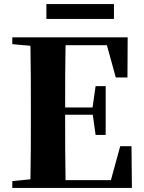

<svg xmlns="http://www.w3.org/2000/svg" viewBox="-20 -932 714 952"><path d="M210 -838H545V-912H210ZM554 -548H612L613 -747H41V-713L131 -705C133 -602 133 -499 133 -395V-351C133 -247 133 -144 131 -43L41 -34V0H634L632 -207H576L530 -39H305C303 -143 303 -249 303 -360V-363H440L454 -263H504V-505H454L439 -399H303C303 -505 303 -608 305 -708H510Z"/></svg>

Font: Noto Serif CJK SC Black
Style: Regular
Weight: 900
Designer: Ryoko NISHIZUKA 西塚涼子 (kana & ideographs); Frank Grießhammer (Latin, Greek & Cyrillic); Wenlong ZHANG 张文龙 (bopomofo); San
Foundry: Adobe
Version: Version 2.001;hotconv 1.1.0;makeotfexe 2.6.0